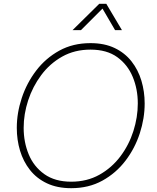

<svg xmlns="http://www.w3.org/2000/svg" viewBox="-20 -976 822 1006"><path d="M360 -818 500 -956H537L619 -818H583L517 -931L404 -818ZM353 10Q280 10 226 -15.5Q172 -41 137 -85.5Q102 -130 85 -186.5Q68 -243 68 -306Q68 -384 94 -462.5Q120 -541 169.5 -606Q219 -671 290.5 -710.5Q362 -750 454 -750Q527 -750 580.5 -724.5Q634 -699 669 -654.5Q704 -610 721 -553Q738 -496 738 -434Q738 -356 712.5 -277.5Q687 -199 637.5 -134Q588 -69 516.5 -29.5Q445 10 353 10ZM353 -24Q436 -24 501 -60.5Q566 -97 611 -157Q656 -217 679 -289.5Q702 -362 702 -434Q702 -509 675.5 -573Q649 -637 594.5 -676.5Q540 -716 454 -716Q371 -716 306 -679.5Q241 -643 196 -582.5Q151 -522 127.5 -450Q104 -378 104 -306Q104 -231 130.5 -167Q157 -103 212.5 -63.5Q268 -24 353 -24Z"/></svg>

Font: Be Vietnam Pro Thin
Style: Italic
Weight: 100
Italic angle: -12°
Designer: Lam Bao, Tony Le, Vietanh Nguyen
Foundry: Yellow Type Foundry
Version: Version 1.002; ttfautohint (v1.8.3)